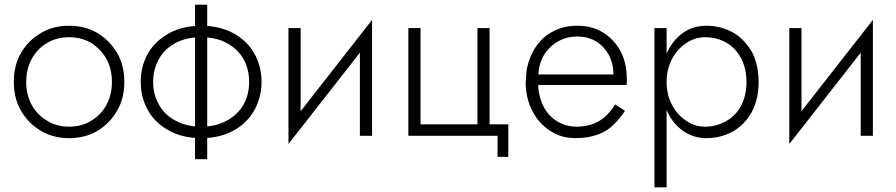

<svg xmlns="http://www.w3.org/2000/svg" viewBox="-20 -580 3828 820"><path d="M39 -230Q39 -159 70 -107Q101 -53 155 -21Q207 10 275 10Q344 10 396 -21Q448 -52 480 -107Q511 -159 511 -230Q511 -302 480 -354Q448 -408 396 -439Q344 -470 275 -470Q207 -470 155 -439Q101 -408 70 -354Q39 -302 39 -230ZM116 -131Q92 -174 92 -230Q92 -286 116 -329Q139 -372 182 -397Q222 -421 275 -421Q327 -421 369 -397Q411 -370 434 -329Q458 -286 458 -230Q458 -174 434 -131Q411 -89 369 -64Q329 -39 275 -39Q222 -39 182 -64Q140 -88 116 -131Z M813 -560V100H865V-560ZM581 -230Q581 -163 613 -107Q643 -54 704 -21Q762 10 839 10Q917 10 975 -21Q1033 -52 1065 -107Q1097 -163 1097 -230Q1097 -298 1065 -354Q1033 -408 975 -439Q917 -470 839 -470Q762 -470 704 -439Q644 -406 613 -354Q581 -298 581 -230ZM634 -230Q634 -285 659 -328Q680 -369 729 -396Q775 -421 839 -421Q903 -421 949 -396Q995 -371 1020 -328Q1044 -284 1044 -230Q1044 -176 1020 -133Q995 -90 949 -65Q902 -39 839 -39Q776 -39 729 -65Q680 -92 659 -133Q634 -176 634 -230Z M1564 -415 1569 -495 1217 -45 1212 35ZM1264 -460H1212V35L1264 -39ZM1569 -495 1517 -421V0H1569Z M2105 0V90H2151V-49H2071V-460H2019V-49H1776V-460H1724V0Z M2600 -262H2258V-217H2655Q2656 -218 2656 -220L2657 -224V-230V-242Q2657 -311 2630 -362Q2601 -414 2554 -442Q2508 -470 2446 -470Q2389 -470 2346 -448Q2301 -426 2272 -385Q2243 -344 2231 -291Q2230 -288 2229.5 -283Q2229 -278 2229 -275Q2229 -272 2228.5 -269Q2228 -266 2227.5 -264.5Q2227 -263 2227 -262V-248Q2226 -243 2226 -236Q2225 -233 2225 -231Q2225 -162 2253 -107Q2281 -52 2330 -21Q2376 10 2438 10Q2493 10 2538 -7Q2578 -23 2603 -50Q2631 -78 2649 -107L2607 -134Q2593 -110 2571 -88Q2549 -66 2519 -53Q2482 -39 2444 -39Q2395 -39 2358 -63Q2320 -86 2299 -130Q2278 -174 2278 -231L2279 -249Q2279 -302 2302 -343Q2325 -381 2363 -403Q2400 -424 2446 -424Q2492 -424 2526 -403Q2560 -382 2580 -346Q2600 -308 2600 -262Z M2827 220V-460H2775V220ZM3220 -230Q3220 -303 3191 -359Q3158 -414 3111 -441Q3058 -470 2998 -470Q2939 -470 2896 -439Q2852 -407 2828 -353Q2803 -304 2803 -230Q2803 -157 2828 -108Q2851 -54 2896 -22Q2940 10 2998 10Q3058 10 3111 -19Q3161 -48 3191 -102Q3220 -158 3220 -230ZM3168 -230Q3168 -170 3144 -127Q3123 -86 3080 -62Q3039 -39 2991 -39Q2948 -39 2911 -64Q2871 -91 2850 -132Q2827 -176 2827 -230Q2827 -284 2850 -328Q2871 -369 2911 -396Q2948 -421 2991 -421Q3040 -421 3080 -399Q3120 -377 3144 -333Q3168 -289 3168 -230Z M3703 -415 3708 -495 3356 -45 3351 35ZM3403 -460H3351V35L3403 -39ZM3708 -495 3656 -421V0H3708Z"/></svg>

Font: NM-font
Style: Light
Weight: 500
Designer: ""
Foundry: ""
Version: ""